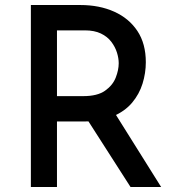

<svg xmlns="http://www.w3.org/2000/svg" viewBox="-20 -745 704 765"><path d="M300 -725Q376 -725 435 -698.5Q494 -672 527.5 -621.5Q561 -571 561 -497Q561 -454 548 -412Q535 -370 506.5 -336Q478 -302 430.5 -281.5Q383 -261 314 -261H207V0H103V-725ZM312 -362Q368 -362 398.5 -383.5Q429 -405 441 -435.5Q453 -466 453 -493Q453 -513 446 -535.5Q439 -558 423.5 -578.5Q408 -599 382 -611.5Q356 -624 318 -624H207V-362ZM434 -300 622 0H500L309 -298Z"/></svg>

Font: Reem Kufi
Style: Regular
Weight: 400
Designer: Khaled Hosny
Version: Version 1.6